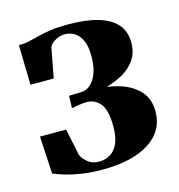

<svg xmlns="http://www.w3.org/2000/svg" viewBox="-85 -592 633 678"><g transform="rotate(-15 231.5 -253.5)"><path d="M207 10Q167.5 10 134.5 5Q101.5 0 76 -7.5Q50.5 -15 32.5 -23L25 -160H120.5L141 -61.5Q147 -48 163 -34.2Q179 -20.5 204 -20.5Q228 -20.5 246.2 -32Q264.5 -43.5 274.5 -67.2Q284.5 -91 284.5 -127.5Q284.5 -188 264.8 -211.5Q245 -235 215.5 -235Q209.5 -235 199 -234Q188.5 -233 178 -231.2Q167.5 -229.5 160 -227.5L161.5 -272.5L207.5 -274Q224.5 -274.5 239.8 -287.2Q255 -300 264.5 -325.2Q274 -350.5 274 -388Q274 -422.5 264.5 -444Q255 -465.5 238.8 -476Q222.5 -486.5 203 -486.5Q185.5 -486.5 168.2 -477Q151 -467.5 145.5 -455L125 -345.5H40L36.5 -491Q57 -491 74.8 -495Q92.5 -499 112.5 -504.2Q132.5 -509.5 158.8 -513.2Q185 -517 222 -517Q288 -517 332.5 -503.8Q377 -490.5 399.8 -464.2Q422.5 -438 422.5 -397.5Q422.5 -357 400.2 -328.8Q378 -300.5 338.2 -283Q298.5 -265.5 246.5 -255.5L257.5 -271Q305 -271 347 -257.5Q389 -244 415.5 -215.5Q442 -187 442 -140Q442 -94 415 -60.5Q388 -27 335.8 -8.5Q283.5 10 207 10Z"/></g></svg>

Font: Merriweather 144pt
Style: Bold
Weight: 700
Version: Version 2.100